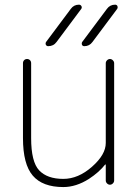

<svg xmlns="http://www.w3.org/2000/svg" viewBox="-20 -794 568 804"><path d="M110.4 -215.8Q110.4 -116.2 144 -80.6Q177.7 -44.9 245.1 -44.9Q307.6 -44.9 365.2 -95.7Q422.9 -146.5 422.9 -195.3V-529.3Q422.9 -536.1 428.2 -541.5Q433.6 -546.9 440.4 -546.9Q447.3 -546.9 452.6 -541.5Q458 -536.1 458 -529.3V-38.1Q458 -31.2 452.6 -25.9Q447.3 -20.5 440.4 -20.5Q433.6 -20.5 428.2 -25.9Q422.9 -31.2 422.9 -38.1V-103.5Q422.9 -105.5 421.9 -105.5Q420.9 -105.5 419.9 -104.5Q394.5 -72.3 352.5 -44.9Q298.8 -10.7 245.1 -10.7Q158.2 -10.7 117.2 -58.6Q76.2 -106.4 76.2 -215.8V-529.3Q76.2 -537.1 81.1 -542Q85.9 -546.9 93.3 -546.9Q100.6 -546.9 105.5 -542Q110.4 -537.1 110.4 -529.3ZM216.8 -618.2Q204.1 -600.6 181.6 -600.6Q175.8 -600.6 171.9 -606.4Q170.9 -609.4 170.9 -611.3Q170.9 -615.2 172.9 -618.2L276.4 -756.8Q289.1 -774.4 310.5 -774.4Q317.4 -774.4 320.8 -768.6Q324.2 -762.7 320.3 -756.8ZM367.2 -618.2Q354.5 -600.6 333 -600.6Q326.2 -600.6 323.2 -606.4Q322.3 -609.4 322.3 -611.3Q322.3 -615.2 324.2 -618.2L427.7 -756.8Q440.4 -774.4 461.9 -774.4Q468.8 -774.4 471.7 -768.6Q472.7 -765.6 472.7 -763.7Q472.7 -759.8 470.7 -756.8Z"/></svg>

Font: Gen Jyuu Gothic ExtraLight
Style: Regular
Weight: 100
Designer: [Source Han Sans]
Ryoko NISHIZUKA  (kana & ideographs); Paul D. Hunt (Latin, Greek & Cyrillic); Wenlong ZHANG  (bopomofo
Version: Version 1.002.20150607